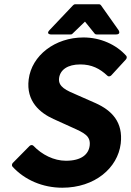

<svg xmlns="http://www.w3.org/2000/svg" viewBox="-20 -853 612 897"><path d="M40 -92C36 -88 34 -80 38 -75C95 -12 180 24 271 24C423 24 530 -68 544 -182C556 -283 502 -337 427 -371L343 -408C289 -431 251 -447 256 -488C261 -527 296 -552 355 -552C408 -552 446 -533 482 -499C487 -494 495 -496 500 -501L568 -575C572 -579 574 -587 570 -592C523 -645 449 -678 370 -678C237 -678 128 -594 114 -482C101 -379 168 -325 230 -297L316 -258C374 -232 404 -218 399 -173C394 -131 359 -102 288 -102C232 -102 176 -130 136 -172C131 -177 123 -176 118 -171ZM308 -692C311 -692 315 -692 318 -695L377 -752L423 -695C425 -693 428 -692 432 -692H522C547 -692 534 -712 534 -712L452 -828C450 -831 447 -833 443 -833H331C327 -833 324 -831 321 -828L211 -712C193 -693 218 -692 218 -692Z"/></svg>

Font: Falling Sky
Style: BdObl
Weight: 700
Designer: Paul D. Hunt
Foundry: Adobe Systems Incorporated
Version: Version 1.02